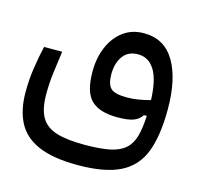

<svg xmlns="http://www.w3.org/2000/svg" viewBox="-86 -433 758 736"><g transform="rotate(15 293.0 -65.0)"><path d="M282.2 211.9Q185.1 211.9 127 187Q68.8 162.1 43.2 113Q17.6 64 17.6 -7.8Q17.6 -57.1 24.7 -104Q31.7 -150.9 41.5 -192.4H113.3Q106.4 -144.5 101.3 -103.8Q96.2 -63 96.2 -20Q96.2 37.6 114.5 70.3Q132.8 103 174.6 116.5Q216.3 129.9 286.6 129.9Q347.7 129.9 386.2 122.3Q424.8 114.7 447.3 95.2Q469.2 76.2 478.5 43.7Q487.8 11.2 490.2 -39.1L478.5 -38.6Q467.8 -21 446.3 -12.7Q424.8 -4.4 381.3 -4.4Q312 -4.4 278.6 -35.9Q245.1 -67.4 245.1 -149.9Q245.1 -203.6 263.7 -247.3Q282.2 -291 316.7 -316.7Q351.1 -342.3 398.4 -342.3Q480 -342.3 520.8 -272.9Q561.5 -203.6 561.5 -84Q561.5 20.5 536.6 85.7Q511.7 150.9 450.9 181.4Q390.1 211.9 282.2 211.9ZM490.2 -101.6Q487.3 -181.6 463.4 -220Q439.5 -258.3 397.5 -258.3Q357.9 -258.3 337.6 -230Q317.4 -201.7 317.4 -158.7Q317.4 -119.6 333 -103.5Q348.6 -87.4 397.5 -87.4Q420.4 -87.4 443.8 -91.3Q467.3 -95.2 490.2 -101.6Z"/></g></svg>

Font: Cascadia Mono NF SemiLight
Style: Regular
Weight: 350
Monospace: yes
Designer: Aaron Bell
Foundry: Saja Typeworks
Version: Version 2404.023; ttfautohint (v1.8.4)